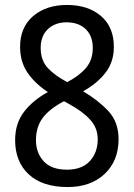

<svg xmlns="http://www.w3.org/2000/svg" viewBox="-20 -744 541 774"><path d="M61 -555Q61 -495 91 -451Q121 -407 173 -373Q113 -340 77 -293.5Q41 -247 41 -179Q41 -92 96 -41Q151 10 253 10Q346 10 402 -43Q458 -96 458 -183Q458 -252 417 -296Q376 -340 315 -376Q371 -407 405 -450.5Q439 -494 439 -555Q439 -635 387 -679.5Q335 -724 250 -724Q166 -724 113.5 -679Q61 -634 61 -555ZM354 -551Q354 -502 326.5 -470Q299 -438 251 -413Q203 -438 173.5 -469Q144 -500 144 -551Q144 -599 173 -626.5Q202 -654 248 -654Q297 -654 325.5 -626.5Q354 -599 354 -551ZM238 -336 256 -326Q312 -296 343 -262Q374 -228 374 -183Q374 -129 342 -94.5Q310 -60 250 -60Q187 -60 156 -94Q125 -128 125 -179Q125 -232 152 -268.5Q179 -305 238 -336Z"/></svg>

Font: Noto Sans UI SemiCondensed
Style: Regular
Weight: 400
Width: 4
Designer: Monotype Design Team
Foundry: Monotype Imaging Inc.
Version: 1.001